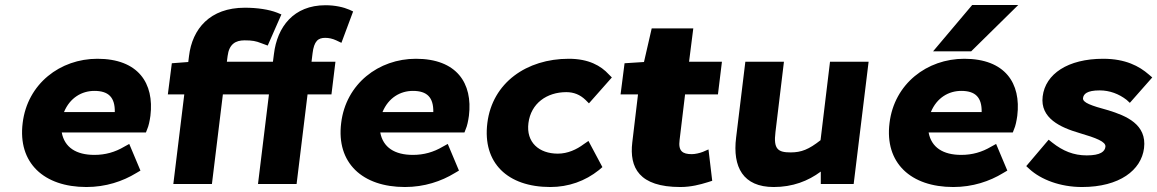

<svg xmlns="http://www.w3.org/2000/svg" viewBox="-20 -739 4647 771"><path d="M327 12C405 12 473 -11 527 -44L544 -54L499 -161L479 -150C442 -128 403 -117 359 -117C286 -117 239 -147 228 -207H566L571 -220C577 -233 581 -253 584 -274C600 -405 535 -503 371 -503C222 -503 90 -403 71 -245C51 -85 156 12 327 12ZM359 -374C416 -374 442 -348 441 -289H237C261 -347 309 -374 359 -374Z M1383 -700C1360 -710 1326 -718 1287 -718C1159 -718 1093 -631 1080 -522L1076 -491H891L894 -514C900 -562 926 -577 962 -577C993 -577 1008 -574 1028 -566L1055 -556L1110 -681L1093 -688C1060 -701 1013 -708 963 -708C823 -708 752 -623 739 -514L736 -490L670 -485L654 -360H720L676 0H831L875 -360H1060L1016 0H1171L1215 -360H1311L1327 -491H1231L1235 -524C1241 -575 1258 -587 1286 -587C1300 -587 1315 -584 1330 -577L1351 -567L1398 -693Z M1606 12C1684 12 1752 -11 1806 -44L1823 -54L1778 -161L1758 -150C1721 -128 1682 -117 1638 -117C1565 -117 1518 -147 1507 -207H1845L1850 -220C1856 -233 1860 -253 1863 -274C1879 -405 1814 -503 1650 -503C1501 -503 1369 -403 1350 -245C1330 -85 1435 12 1606 12ZM1638 -374C1695 -374 1721 -348 1720 -289H1516C1540 -347 1588 -374 1638 -374Z M2190 12C2263 12 2330 -12 2385 -56L2399 -68L2343 -173L2324 -160C2296 -139 2260 -122 2220 -122C2145 -122 2092 -167 2102 -245C2112 -324 2176 -369 2254 -369C2284 -369 2309 -359 2331 -338L2345 -324L2437 -428L2425 -440C2393 -475 2344 -503 2264 -503C2095 -503 1957 -407 1937 -245C1917 -85 2018 12 2190 12Z M2712 12C2755 12 2792 2 2821 -7L2840 -13L2825 -139L2802 -129C2789 -124 2771 -120 2758 -120C2721 -120 2703 -132 2709 -177L2731 -360H2863L2879 -491H2747L2764 -625H2597L2566 -490L2488 -485L2472 -360H2542L2519 -167C2507 -66 2546 12 2712 12Z M3087 12C3163 12 3225 -12 3276 -50V0H3408L3468 -491H3313L3275 -176C3228 -139 3198 -127 3155 -127C3105 -127 3085 -139 3094 -209L3128 -491H2973L2936 -187C2921 -68 2964 12 3087 12Z M3808 12C3886 12 3954 -11 4008 -44L4025 -54L3980 -161L3960 -150C3923 -128 3884 -117 3840 -117C3767 -117 3720 -147 3709 -207H4047L4052 -220C4058 -233 4062 -253 4065 -274C4081 -405 4016 -503 3852 -503C3703 -503 3571 -403 3552 -245C3532 -85 3637 12 3808 12ZM3840 -374C3897 -374 3923 -348 3922 -289H3718C3742 -347 3790 -374 3840 -374ZM3884 -719 3727 -533H3880L4069 -719Z M4114 -60C4160 -18 4237 12 4325 12C4476 12 4563 -56 4574 -144C4586 -240 4502 -274 4431 -296C4361 -315 4327 -327 4329 -345C4331 -361 4344 -376 4396 -376C4436 -376 4473 -362 4504 -338L4517 -326L4607 -428L4593 -440C4555 -473 4500 -503 4410 -503C4268 -503 4178 -442 4167 -352C4156 -264 4239 -227 4314 -205C4382 -185 4421 -170 4419 -150C4417 -131 4400 -115 4344 -115C4291 -115 4248 -133 4206 -166L4191 -178L4101 -72Z"/></svg>

Font: Falling Sky
Style: ExBdObl
Weight: 400
Designer: Paul D. Hunt
Foundry: Adobe Systems Incorporated
Version: Version 1.02